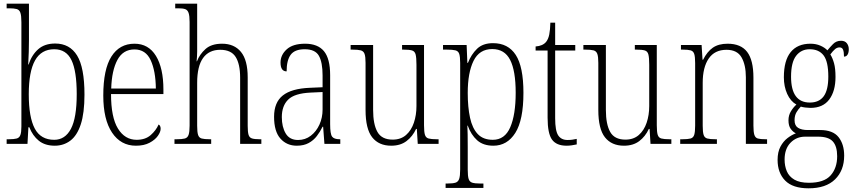

<svg xmlns="http://www.w3.org/2000/svg" viewBox="-20 -780 4637 1041"><path d="M277 10Q224 10 190.5 -17Q157 -44 139 -90H134L129 0H16V-25H28Q56 -25 70.5 -29Q85 -33 90.5 -48Q96 -63 96 -94V-659Q96 -695 90.5 -711Q85 -727 70.5 -731Q56 -735 29 -735H16V-760H137V-564Q137 -537 136 -499Q135 -461 133 -430H135Q152 -482 187 -513Q222 -544 279 -544Q358 -544 398 -479Q438 -414 438 -267Q438 -167 418 -106Q398 -45 361.5 -17.5Q325 10 277 10ZM274 -22Q333 -22 364.5 -81.5Q396 -141 396 -270Q396 -395 367.5 -454Q339 -513 274 -513Q204 -513 170 -452.5Q136 -392 136 -269Q136 -144 168.5 -83Q201 -22 274 -22Z M717 10Q635 10 587.5 -61Q540 -132 540 -262Q540 -404 584 -473.5Q628 -543 709 -543Q785 -543 825.5 -477Q866 -411 866 -294V-270H582Q582 -144 619.5 -83Q657 -22 721 -22Q768 -22 797 -47.5Q826 -73 840 -105Q851 -99 851 -82Q851 -65 836 -43.5Q821 -22 791 -6Q761 10 717 10ZM825 -300Q824 -395 797 -453.5Q770 -512 709 -512Q647 -512 616.5 -455Q586 -398 583 -300Z M926 0V-25H938Q967 -25 982 -29Q997 -33 1002.5 -49Q1008 -65 1008 -99V-661Q1008 -694 1002.5 -710Q997 -726 984 -730.5Q971 -735 946 -735H930V-760H1049V-500Q1049 -487 1048 -472.5Q1047 -458 1046 -448H1048Q1062 -485 1094 -514Q1126 -543 1184 -543Q1250 -543 1286.5 -498.5Q1323 -454 1323 -360V-98Q1323 -65 1327.5 -49.5Q1332 -34 1346 -29.5Q1360 -25 1388 -25H1397V0H1282V-359Q1282 -433 1257.5 -471.5Q1233 -510 1174 -510Q1113 -510 1081 -465.5Q1049 -421 1049 -331V-98Q1049 -64 1054 -48.5Q1059 -33 1073.5 -29Q1088 -25 1118 -25H1125V0Z M1589 10Q1535 10 1500.5 -28.5Q1466 -67 1466 -147Q1466 -225 1513.5 -262.5Q1561 -300 1660 -304L1729 -307V-371Q1729 -442 1709 -477.5Q1689 -513 1632 -513Q1578 -513 1556 -483Q1534 -453 1534 -393Q1501 -393 1501 -441Q1501 -482 1534.5 -512.5Q1568 -543 1634 -543Q1703 -543 1736.5 -502.5Q1770 -462 1770 -372V-107Q1770 -54 1780.5 -39.5Q1791 -25 1822 -25H1825V0H1739L1732 -93H1729Q1716 -66 1698 -42.5Q1680 -19 1653.5 -4.5Q1627 10 1589 10ZM1596 -21Q1635 -21 1665 -44Q1695 -67 1712 -104.5Q1729 -142 1729 -186V-281L1664 -278Q1577 -274 1542.5 -240Q1508 -206 1508 -145Q1508 -92 1529 -56.5Q1550 -21 1596 -21Z M2101 10Q2034 10 1998 -35.5Q1962 -81 1962 -184V-439Q1962 -473 1956.5 -488Q1951 -503 1936 -507Q1921 -511 1890 -511H1881V-536H2003V-184Q2003 -106 2026.5 -64.5Q2050 -23 2109 -23Q2153 -23 2181.5 -48Q2210 -73 2224 -114.5Q2238 -156 2238 -205V-429Q2238 -467 2233.5 -484.5Q2229 -502 2214 -506.5Q2199 -511 2167 -511H2160V-536H2279V-101Q2279 -65 2284 -49Q2289 -33 2304 -29Q2319 -25 2348 -25H2358V0H2245L2240 -81H2236Q2217 -40 2184 -15Q2151 10 2101 10Z M2396 239V215H2407Q2435 215 2449.5 210.5Q2464 206 2469.5 190Q2475 174 2475 139V-438Q2475 -472 2470 -487.5Q2465 -503 2449.5 -507Q2434 -511 2402 -511H2382V-536H2510L2514 -439H2517Q2535 -485 2566.5 -515.5Q2598 -546 2653 -546Q2735 -546 2776.5 -482Q2818 -418 2818 -277Q2818 -129 2774 -59.5Q2730 10 2655 10Q2600 10 2567 -19.5Q2534 -49 2516 -99H2514Q2515 -81 2515.5 -51Q2516 -21 2516 18V140Q2516 175 2521 190.5Q2526 206 2540.5 210.5Q2555 215 2582 215H2601V239ZM2652 -22Q2717 -22 2746.5 -90Q2776 -158 2776 -277Q2776 -396 2746 -455Q2716 -514 2649 -514Q2579 -514 2547.5 -450Q2516 -386 2516 -276Q2516 -199 2528.5 -141.5Q2541 -84 2570.5 -53Q2600 -22 2652 -22Z M3052 10Q2997 10 2973 -23Q2949 -56 2949 -142V-506H2884V-528Q2923 -531 2941 -553Q2953 -568 2958 -593Q2963 -618 2964 -657H2990V-536H3099V-506H2990V-139Q2990 -71 3006.5 -46Q3023 -21 3057 -21Q3071 -21 3082 -22.5Q3093 -24 3107 -27V3Q3094 6 3079.5 8Q3065 10 3052 10Z M3363 10Q3296 10 3260 -35.5Q3224 -81 3224 -184V-439Q3224 -473 3218.5 -488Q3213 -503 3198 -507Q3183 -511 3152 -511H3143V-536H3265V-184Q3265 -106 3288.5 -64.5Q3312 -23 3371 -23Q3415 -23 3443.5 -48Q3472 -73 3486 -114.5Q3500 -156 3500 -205V-429Q3500 -467 3495.5 -484.5Q3491 -502 3476 -506.5Q3461 -511 3429 -511H3422V-536H3541V-101Q3541 -65 3546 -49Q3551 -33 3566 -29Q3581 -25 3610 -25H3620V0H3507L3502 -81H3498Q3479 -40 3446 -15Q3413 10 3363 10Z M3668 0V-25H3680Q3709 -25 3724 -29Q3739 -33 3744 -49Q3749 -65 3749 -99V-438Q3749 -472 3744 -487.5Q3739 -503 3724.5 -507Q3710 -511 3682 -511H3672V-536H3784L3789 -456H3792Q3814 -500 3845 -521.5Q3876 -543 3925 -543Q3997 -543 4031 -498.5Q4065 -454 4065 -359V-99Q4065 -65 4070 -49Q4075 -33 4089 -29Q4103 -25 4132 -25H4139V0H4024V-361Q4024 -428 4000.5 -469Q3977 -510 3919 -510Q3855 -510 3822.5 -462.5Q3790 -415 3790 -331V-98Q3790 -64 3795 -48.5Q3800 -33 3815 -29Q3830 -25 3859 -25H3867V0Z M4364 241Q4278 241 4237 199Q4196 157 4196 87Q4196 44 4211.5 15Q4227 -14 4250 -31.5Q4273 -49 4295 -57Q4279 -65 4267 -81.5Q4255 -98 4255 -128Q4255 -155 4268.5 -177Q4282 -199 4298 -213Q4266 -231 4248 -271Q4230 -311 4230 -361Q4230 -452 4267 -497.5Q4304 -543 4374 -543Q4404 -543 4428 -532.5Q4452 -522 4466 -507Q4479 -523 4496.5 -541Q4514 -559 4540 -559Q4561 -559 4571.5 -545.5Q4582 -532 4582 -513Q4582 -495 4575.5 -484Q4569 -473 4556 -473Q4556 -498 4551 -510.5Q4546 -523 4532 -523Q4519 -523 4508 -514Q4497 -505 4482 -485Q4494 -466 4502 -437.5Q4510 -409 4510 -363Q4510 -286 4476 -240.5Q4442 -195 4374 -195Q4363 -195 4346.5 -197Q4330 -199 4322 -202Q4309 -189 4298.5 -171.5Q4288 -154 4288 -128Q4288 -99 4307 -87Q4326 -75 4359 -75H4426Q4496 -75 4526.5 -36.5Q4557 2 4557 64Q4557 144 4507.5 192.5Q4458 241 4364 241ZM4371 -224Q4421 -224 4446 -258Q4471 -292 4471 -365Q4471 -446 4445.5 -479.5Q4420 -513 4370 -513Q4324 -513 4296.5 -477.5Q4269 -442 4269 -364Q4269 -224 4371 -224ZM4366 211Q4448 211 4483.5 171Q4519 131 4519 67Q4519 13 4495.5 -13Q4472 -39 4416 -39H4345Q4298 -39 4266 -6Q4234 27 4234 85Q4234 120 4246 148.5Q4258 177 4287 194Q4316 211 4366 211Z"/></svg>

Font: Noto Serif Tamil Condensed ExtraLight
Style: Italic
Weight: 200
Width: 3
Italic angle: -12°
Designer: Indian Type Foundry, Tom Grace, and the Monotype Design Team
Foundry: Monotype Imaging Inc.
Version: Version 2.003; ttfautohint (v1.8.4.7-5d5b)